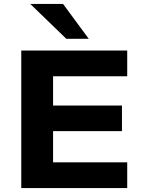

<svg xmlns="http://www.w3.org/2000/svg" viewBox="-20 -964 738 984"><path d="M89 0V-705H632V-573H252V-423H605V-292H252V-132H632V0ZM320 -765 135 -944H303L435 -765Z"/></svg>

Font: Nunito Sans 10pt SemiExpanded ExtraBold
Style: Regular
Weight: 800
Width: 6
Designer: Vernon Adams
Foundry: Vernon Adams
Version: Version 3.101;gftools[0.9.27]